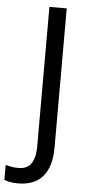

<svg xmlns="http://www.w3.org/2000/svg" viewBox="-127 -748 443 973"><g transform="rotate(5 94.0 -261.5)"><path d="M3 191C107 191 172 132 172 -7V-714H84V-5C84 86 47 113 -1 113C-26 113 -48 109 -67 103V179C-49 187 -26 191 3 191Z"/></g></svg>

Font: Noto Sans Devanagari UI SemiCondensed
Style: Regular
Weight: 400
Width: 4
Designer: Jelle Bosma - Monotype Design Team
Foundry: Monotype Imaging Inc.
Version: Version 2.004